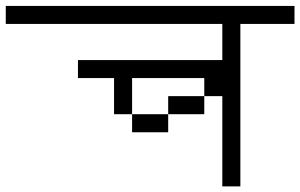

<svg xmlns="http://www.w3.org/2000/svg" viewBox="-20 -708 1040 665"><path d="M1000 -625V-687.5H0V-625H750Q750 -625 750 -500H250V-437.5H375Q375 -437.5 375 -312.5H437.5V-250H562.5V-312.5H437.5Q437.5 -312.5 437.5 -437.5H687.5V-375H562.5V-312.5H687.5V-375H750V-62.5H812.5V-625Z"/></svg>

Font: BFUnifontExMono
Style: Regular
Weight: 500
Version: Version 15.0.06